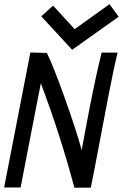

<svg xmlns="http://www.w3.org/2000/svg" viewBox="-20 -881 579 904"><path d="M319.8 -646.5 174.3 -804.2 230 -854.5 331.5 -743.7 495.6 -861.3 538.6 -802.2ZM330.1 2.9Q266.1 -239.7 172.4 -488.8L152.8 -389.2Q140.6 -327.1 112.8 -183.1Q85 -39.1 77.1 1.5H-0.5L123 -633.8L200.7 -631.8Q232.4 -566.9 285.4 -418.2Q338.4 -269.5 364.7 -174.3Q377.9 -249 401.4 -369.6Q429.7 -516.1 458.5 -633.3H533.7Q518.1 -570.8 489.7 -425.8Q479.5 -372.6 457.3 -254.9Q435.1 -137.2 423.8 -79.1Q421.4 -66.9 415.8 -39.3Q410.2 -11.7 407.7 2.4Z"/></svg>

Font: Fantasque Sans Mono
Style: Italic
Weight: 400
Italic angle: -11°
Monospace: yes
Designer: Jany Belluz
Version: Version 1.8.0 ; ttfautohint (v1.8.2)